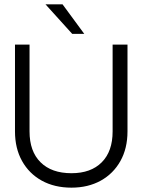

<svg xmlns="http://www.w3.org/2000/svg" viewBox="-20 -856 654 884"><path d="M189.5 -836H268L368 -700H312.5ZM49 -650.5H116V-251Q116 -159 166.8 -108.8Q217.5 -58.5 309 -58.5Q398.5 -58.5 448.5 -108.8Q498.5 -159 498.5 -251V-650.5H567V-251Q567 -173 534.5 -114.8Q502 -56.5 443.8 -24.2Q385.5 8 309 8Q231 8 172.5 -24.2Q114 -56.5 81.5 -114.8Q49 -173 49 -251Z"/></svg>

Font: Overused Grotesk Book
Style: Regular
Weight: 375
Version: Version 0.004